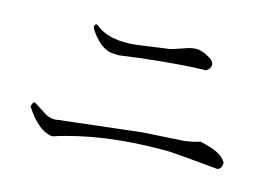

<svg xmlns="http://www.w3.org/2000/svg" viewBox="-70 -713 1059 740"><g transform="rotate(15 460.0 -342.5)"><path d="M689 -507Q606 -506 442 -488L351 -476Q336 -476 323 -477Q284 -480 245 -529Q234 -543 228 -556Q228 -569 239 -569Q294 -519 410 -533L525 -549Q539 -550 589 -568Q614 -577 632 -577Q657 -577 688 -558Q705 -547 706 -537Q709 -519 689 -507ZM847 -181Q847 -156 830 -151Q661 -167 629 -168Q618 -168 608 -168Q367 -168 183 -108Q128 -112 73 -196Q73 -213 84 -217L139 -182Q157 -173 174 -173Q180 -173 190 -175L520 -213L675 -222Q711 -226 740 -236Q807 -221 830 -201Q840 -192 847 -181Z"/></g></svg>

Font: cwTeXKai
Style: Medium
Weight: 500
Version: Version 1.17